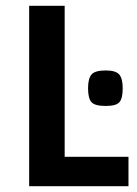

<svg xmlns="http://www.w3.org/2000/svg" viewBox="-20 -645 473 665"><path d="M81 -625H204V-102H425V0H81ZM346 -401Q381 -401 393 -387Q405 -373 405 -339Q405 -304 393.5 -291Q382 -278 346 -278Q309 -278 297 -291Q285 -304 285 -339Q285 -373 297 -387Q309 -401 346 -401Z"/></svg>

Font: Changa Medium
Style: Regular
Weight: 500
Designer: Eduardo Rodriguez Tunni
Foundry: Eduardo Rodriguez Tunni
Version: Version 2.002; ttfautohint (v1.5) -l 8 -r 50 -G 150 -x 14 -H